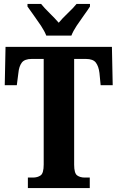

<svg xmlns="http://www.w3.org/2000/svg" viewBox="-20 -951 595 971"><path d="M121 0V-53H146Q170 -53 185.5 -64Q201 -75 201 -119V-653H141Q104 -653 90 -634Q76 -615 73 -582L65 -520H4L8 -714H546L550 -520H489L483 -582Q479 -615 465 -634Q451 -653 414 -653H355V-118Q355 -75 370 -64Q385 -53 409 -53H434V0ZM214 -771Q205 -794 187.5 -820.5Q170 -847 151 -873Q132 -899 119 -918V-931H188Q203 -912 230.5 -885Q258 -858 277 -836Q295 -858 323.5 -885Q352 -912 367 -931H435V-918Q423 -899 404 -873Q385 -847 367.5 -820.5Q350 -794 341 -771Z"/></svg>

Font: Noto Serif Khmer ExtraCondensed ExtraBold
Style: Regular
Weight: 800
Width: 2
Designer: Danh Hong and the Monotype Design Team
Foundry: Monotype Imaging Inc.
Version: Version 2.004; ttfautohint (v1.8.4.7-5d5b)